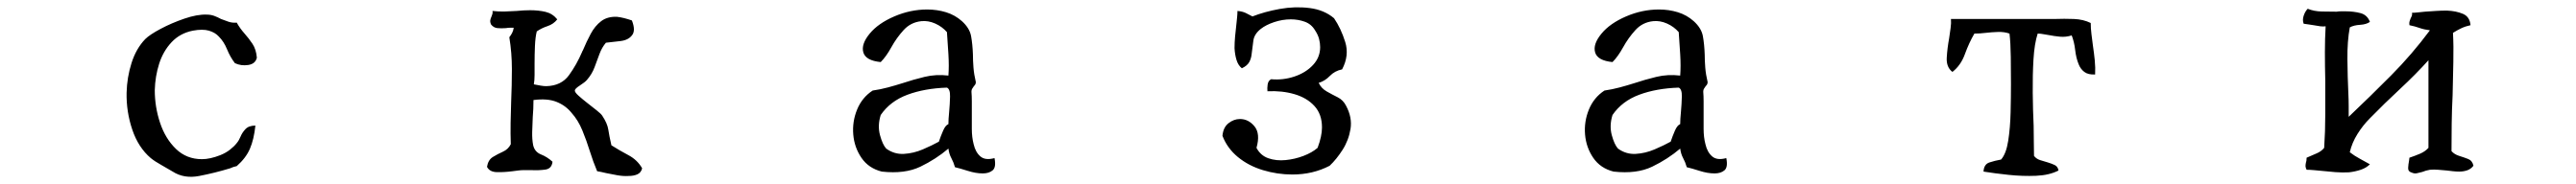

<svg xmlns="http://www.w3.org/2000/svg" viewBox="-20 -513 7040 504"><path d="M682 -355Q678 -338 658.5 -335Q639 -332 622 -340Q609 -357 600.5 -378Q592 -399 578 -413Q568 -424 551 -429Q534 -434 507 -429Q472 -422 449 -397.5Q426 -373 415 -338.5Q404 -304 403 -266Q403 -220 417.5 -176.5Q432 -133 461 -105Q490 -77 532 -77Q554 -77 582 -88Q597 -94 608.5 -103Q620 -112 627 -121Q633 -128 637.5 -139Q642 -150 651 -159.5Q660 -169 678 -169Q674 -131 663 -105.5Q652 -80 627 -58Q622 -57 617.5 -55.5Q613 -54 609 -52Q566 -39 524.5 -31Q483 -23 452 -43Q439 -51 421 -61Q403 -71 392 -80Q358 -109 341.5 -158Q325 -207 326 -259Q327 -301 339.5 -340.5Q352 -380 377 -406Q389 -418 419 -434Q449 -450 484 -462Q519 -474 545 -473Q556 -473 565.5 -469.5Q575 -466 584 -461Q594 -457 604.5 -453.5Q615 -450 627 -451Q636 -435 648 -421.5Q660 -408 670 -393Q680 -378 682 -355Z M1735 -52Q1732 -40 1722 -35.5Q1712 -31 1698 -31Q1684 -30 1667 -33Q1650 -36 1636 -39Q1629 -41 1623 -42Q1617 -43 1612 -44Q1601 -70 1592 -99Q1583 -128 1571.5 -156Q1560 -184 1542 -204Q1526 -224 1501 -234Q1476 -244 1438 -239Q1438 -227 1437.5 -215Q1437 -203 1436 -192Q1435 -171 1434.5 -151.5Q1434 -132 1437 -116Q1441 -97 1458.5 -90Q1476 -83 1490 -70Q1488 -51 1470.5 -48.5Q1453 -46 1432 -47Q1427 -47 1421.5 -47Q1416 -47 1411 -47Q1404 -47 1396.5 -46Q1389 -45 1381 -44Q1358 -41 1338 -41.5Q1318 -42 1311 -56Q1314 -75 1327 -83Q1340 -91 1354.5 -97.5Q1369 -104 1376 -118Q1375 -147 1375.5 -176.5Q1376 -206 1377 -234Q1379 -280 1379 -324Q1379 -368 1372 -411Q1376 -416 1379.5 -422.5Q1383 -429 1384 -437Q1378 -437 1373 -437Q1368 -437 1363 -436Q1350 -435 1339.5 -436Q1329 -437 1322 -446Q1319 -453 1320 -458Q1321 -463 1323 -467Q1324 -470 1325.5 -474Q1327 -478 1326 -483Q1343 -481 1359.5 -481.5Q1376 -482 1392 -483Q1402 -484 1411 -484.5Q1420 -485 1429 -485Q1452 -485 1471 -480.5Q1490 -476 1503 -460Q1493 -447 1476.5 -441.5Q1460 -436 1447 -427Q1443 -411 1442 -387Q1441 -363 1441 -339Q1441 -323 1441 -308Q1441 -293 1439 -282Q1449 -280 1457.5 -278.5Q1466 -277 1473 -277Q1514 -278 1535 -307Q1556 -336 1571 -371Q1571 -372 1573 -375Q1583 -399 1594.5 -420.5Q1606 -442 1623 -455Q1640 -468 1666 -467Q1684 -465 1707 -457Q1718 -429 1707 -416Q1697 -403 1675.5 -400.5Q1654 -398 1636 -396Q1625 -383 1618.5 -365.5Q1612 -348 1605 -329Q1598 -310 1584 -294Q1579 -288 1565 -279Q1551 -270 1551 -265Q1551 -260 1561 -251Q1571 -242 1585 -231Q1599 -220 1611 -210.5Q1623 -201 1626 -196Q1640 -175 1642.5 -158Q1645 -141 1651 -115Q1673 -101 1697.5 -88Q1722 -75 1735 -52Z M2698 -80Q2703 -55 2693 -46.5Q2683 -38 2666 -38Q2647 -38 2625 -45Q2603 -52 2590 -55Q2586 -69 2580 -80Q2574 -91 2572 -106Q2538 -77 2495.5 -56.5Q2453 -36 2390 -43Q2354 -52 2334.5 -80.5Q2315 -109 2312 -144.5Q2309 -180 2322.5 -213Q2336 -246 2365 -265Q2386 -268 2406.5 -273.5Q2427 -279 2446 -285Q2476 -295 2507 -302.5Q2538 -310 2572 -306Q2574 -332 2572 -364.5Q2570 -397 2568 -425Q2555 -440 2536 -448.5Q2517 -457 2498 -455Q2469 -452 2449.5 -430.5Q2430 -409 2416 -383.5Q2402 -358 2387 -343Q2346 -347 2339.5 -369.5Q2333 -392 2357 -421Q2380 -449 2424 -468Q2468 -487 2514 -487Q2541 -487 2565.5 -479.5Q2590 -472 2609 -455Q2630 -436 2634 -414Q2638 -392 2639 -364Q2639 -347 2640.5 -328Q2642 -309 2647 -288Q2647 -284 2645 -281Q2643 -278 2641 -276Q2639 -273 2637 -270Q2635 -267 2635 -262Q2636 -250 2636 -235.5Q2636 -221 2636 -206Q2636 -183 2636 -160Q2636 -137 2641 -118Q2646 -96 2659.5 -84.5Q2673 -73 2698 -80ZM2572 -173Q2572 -179 2572.5 -188Q2573 -197 2574 -206Q2576 -228 2576.5 -248.5Q2577 -269 2568 -273Q2507 -271 2460 -253.5Q2413 -236 2387 -198Q2378 -169 2385 -143Q2392 -117 2402 -106Q2424 -90 2450.5 -91.5Q2477 -93 2502.5 -104Q2528 -115 2546 -125Q2551 -140 2557.5 -155Q2564 -170 2572 -173Z M3659 -223Q3676 -191 3671 -160Q3666 -129 3649.5 -103Q3633 -77 3614 -59Q3568 -35 3512 -35Q3471 -35 3431.5 -47Q3392 -59 3363 -83Q3334 -107 3321 -141Q3323 -164 3337.5 -175.5Q3352 -187 3369 -187Q3392 -187 3408.5 -167Q3425 -147 3414 -108Q3425 -87 3446.5 -79.5Q3468 -72 3493.5 -74.5Q3519 -77 3542.5 -86Q3566 -95 3581 -108Q3593 -140 3593 -164Q3593 -200 3572.5 -222.5Q3552 -245 3518 -255Q3484 -265 3444 -263Q3443 -271 3444.5 -281.5Q3446 -292 3454 -296Q3487 -293 3518 -303.5Q3549 -314 3568.5 -335Q3588 -356 3588 -384Q3588 -395 3585 -406.5Q3582 -418 3574 -430Q3564 -447 3546 -453.5Q3528 -460 3508 -460Q3485 -460 3462.5 -452.5Q3440 -445 3426 -434Q3408 -420 3405.5 -402Q3403 -384 3401 -367Q3400 -354 3394.5 -343.5Q3389 -333 3374 -326Q3364 -334 3359.5 -348.5Q3355 -363 3354 -381Q3354 -396 3355.5 -413Q3357 -430 3359 -446Q3360 -456 3361 -465.5Q3362 -475 3362 -483Q3375 -482 3384.5 -477.5Q3394 -473 3403 -468Q3436 -481 3477.5 -488.5Q3519 -496 3559 -491Q3599 -486 3626 -463Q3645 -435 3656.5 -398Q3668 -361 3648 -323Q3628 -319 3614.5 -305Q3601 -291 3584 -286Q3591 -271 3606 -262.5Q3621 -254 3636 -246.5Q3651 -239 3659 -223Z M4698 -80Q4703 -55 4693 -46.5Q4683 -38 4666 -38Q4647 -38 4625 -45Q4603 -52 4590 -55Q4586 -69 4580 -80Q4574 -91 4572 -106Q4538 -77 4495.5 -56.5Q4453 -36 4390 -43Q4354 -52 4334.5 -80.5Q4315 -109 4312 -144.5Q4309 -180 4322.5 -213Q4336 -246 4365 -265Q4386 -268 4406.5 -273.5Q4427 -279 4446 -285Q4476 -295 4507 -302.5Q4538 -310 4572 -306Q4574 -332 4572 -364.5Q4570 -397 4568 -425Q4555 -440 4536 -448.5Q4517 -457 4498 -455Q4469 -452 4449.5 -430.5Q4430 -409 4416 -383.5Q4402 -358 4387 -343Q4346 -347 4339.5 -369.5Q4333 -392 4357 -421Q4380 -449 4424 -468Q4468 -487 4514 -487Q4541 -487 4565.5 -479.5Q4590 -472 4609 -455Q4630 -436 4634 -414Q4638 -392 4639 -364Q4639 -347 4640.5 -328Q4642 -309 4647 -288Q4647 -284 4645 -281Q4643 -278 4641 -276Q4639 -273 4637 -270Q4635 -267 4635 -262Q4636 -250 4636 -235.5Q4636 -221 4636 -206Q4636 -183 4636 -160Q4636 -137 4641 -118Q4646 -96 4659.5 -84.5Q4673 -73 4698 -80ZM4572 -173Q4572 -179 4572.5 -188Q4573 -197 4574 -206Q4576 -228 4576.5 -248.5Q4577 -269 4568 -273Q4507 -271 4460 -253.5Q4413 -236 4387 -198Q4378 -169 4385 -143Q4392 -117 4402 -106Q4424 -90 4450.5 -91.5Q4477 -93 4502.5 -104Q4528 -115 4546 -125Q4551 -140 4557.5 -155Q4564 -170 4572 -173Z M5706 -309Q5687 -308 5676.5 -316Q5666 -324 5661 -337Q5654 -354 5651.5 -376Q5649 -398 5642 -416Q5626 -411 5610 -412.5Q5594 -414 5579 -417Q5571 -418 5564 -419.5Q5557 -421 5549 -421Q5540 -393 5537.5 -350Q5535 -307 5535.5 -258.5Q5536 -210 5538 -168Q5538 -143 5538.5 -122Q5539 -101 5539 -86Q5545 -78 5555.5 -74.5Q5566 -71 5577 -68Q5587 -65 5595.5 -61Q5604 -57 5606 -46Q5581 -33 5544.5 -31.5Q5508 -30 5470 -34Q5432 -38 5401 -43Q5402 -63 5417 -68Q5432 -73 5449 -76Q5463 -92 5468.5 -127.5Q5474 -163 5475 -205Q5476 -247 5476 -283Q5476 -318 5475.5 -357Q5475 -396 5472 -421Q5458 -426 5441 -425.5Q5424 -425 5407 -423Q5399 -422 5391 -421.5Q5383 -421 5376 -421Q5361 -395 5350 -364.5Q5339 -334 5316 -316Q5299 -329 5300.5 -355Q5302 -381 5307 -408Q5309 -422 5311 -436Q5313 -450 5312 -461Q5320 -461 5335.5 -461Q5351 -461 5370 -461Q5399 -461 5432.5 -461Q5466 -461 5497.5 -461Q5529 -461 5552 -461Q5575 -461 5583 -461Q5586 -461 5589 -461Q5592 -461 5595 -461Q5622 -462 5648 -461Q5674 -460 5694 -450Q5694 -435 5696 -419.5Q5698 -404 5700 -388Q5703 -368 5705 -348Q5707 -328 5706 -309Z M6740 -59Q6733 -50 6723 -46.5Q6713 -43 6701 -43Q6693 -43 6684 -44Q6675 -45 6667 -46Q6655 -47 6643.5 -48Q6632 -49 6621 -48Q6615 -47 6610 -45.5Q6605 -44 6600 -42Q6592 -40 6585.5 -38.5Q6579 -37 6572 -40Q6561 -43 6561.5 -53Q6562 -63 6564 -73Q6565 -79 6565 -81Q6580 -86 6594 -92Q6608 -98 6617 -108V-348Q6583 -310 6539.5 -269.5Q6496 -229 6457 -189Q6438 -170 6423 -146Q6408 -122 6402 -96Q6415 -86 6429 -78.5Q6443 -71 6457 -63Q6447 -53 6432 -48Q6417 -43 6400 -41Q6382 -40 6362.5 -41.5Q6343 -43 6325 -45Q6314 -46 6303.5 -47Q6293 -48 6284 -48Q6281 -54 6281 -58Q6281 -62 6282 -67Q6283 -70 6283.5 -73Q6284 -76 6284 -81Q6297 -87 6310.5 -92.5Q6324 -98 6332 -108Q6335 -153 6335 -200Q6335 -247 6335 -292Q6334 -332 6334 -369.5Q6334 -407 6336 -441Q6330 -440 6321.5 -441Q6313 -442 6303 -444Q6297 -445 6290 -446Q6283 -447 6276 -448Q6272 -458 6276 -470Q6280 -482 6287 -489Q6304 -482 6325 -481.5Q6346 -481 6366 -481Q6372 -482 6378 -482Q6384 -482 6390 -482Q6413 -482 6431.5 -477Q6450 -472 6457 -453Q6447 -446 6430 -445Q6413 -444 6402 -438Q6395 -400 6395.5 -350.5Q6396 -301 6398 -259Q6399 -239 6399 -222Q6399 -205 6399 -193Q6458 -249 6515 -306.5Q6572 -364 6621 -430Q6605 -432 6592.5 -436.5Q6580 -441 6565 -444Q6564 -451 6565.5 -455Q6567 -459 6568 -462Q6570 -466 6571.5 -469.5Q6573 -473 6572 -478Q6579 -478 6588 -479Q6597 -480 6607 -481Q6622 -482 6637 -483Q6652 -484 6667 -484Q6693 -483 6711.5 -475Q6730 -467 6732 -444Q6718 -441 6706.5 -435.5Q6695 -430 6684 -423Q6686 -387 6685 -343Q6684 -299 6683 -252Q6681 -213 6680.5 -174.5Q6680 -136 6680 -99Q6688 -90 6701 -86Q6714 -82 6725.5 -77.5Q6737 -73 6740 -59Z"/></svg>

Font: Yuji Mai
Style: Regular
Weight: 400
Designer: Kataoka Yuji
Foundry: Kinuta Font Factory
Version: Version 3.002